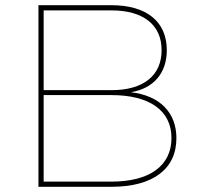

<svg xmlns="http://www.w3.org/2000/svg" viewBox="-20 -719 771 739"><path d="M409 -699H128V0H409C568 0 659 -68 659 -187C659 -286 595 -351 484 -364C572 -379 622 -438 622 -526C622 -636 544 -699 409 -699ZM409 -372H148V-679H409C532 -679 602 -623 602 -526C602 -428 532 -372 409 -372ZM409 -20H148V-353H409C556 -353 640 -293 640 -188C640 -81 556 -20 409 -20Z"/></svg>

Font: Montserrat Thin
Style: Regular
Weight: 250
Designer: Julieta Ulanovsky
Foundry: Julieta Ulanovsky
Version: Version 4.000